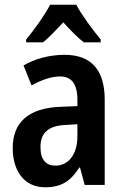

<svg xmlns="http://www.w3.org/2000/svg" viewBox="-20 -786 527 816"><path d="M304 -766H193C172 -724 125 -659 91 -618V-606H163C188 -626 217 -657 249 -691C280 -657 308 -628 336 -606H408V-618C372 -662 328 -721 304 -766ZM255 -553C188 -553 129 -536 80 -508L114 -423C158 -447 198 -461 235 -461C284 -461 309 -430 309 -361V-335L236 -332C104 -327 34 -268 34 -157C34 -62 81 10 172 10C241 10 281 -17 317 -74H320L340 0H425V-363C425 -488 368 -553 255 -553ZM260 -255 309 -258V-208C309 -128 270 -82 215 -82C176 -82 152 -107 152 -161C152 -220 184 -252 260 -255Z"/></svg>

Font: Noto Sans Lao UI Cond SemBd
Style: Regular
Weight: 600
Width: 3
Designer: Monotype Design Team
Foundry: Monotype Imaging Inc.
Version: Version 2.000